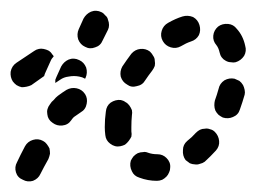

<svg xmlns="http://www.w3.org/2000/svg" viewBox="-26 -310 482 361"><path d="M67 -31Q65 -35 62 -39Q59 -43 55 -45Q46 -50 36 -47Q26 -44 21 -35Q12 -18 6 -5Q1 4 4 14Q7 24 17 28Q26 33 36 30Q46 26 50 17Q56 5 65 -11Q67 -16 68 -21Q68 -26 67 -31ZM233 -22Q229 -20 225 -16Q222 -12 220 -8Q217 2 222 12Q226 21 236 24Q252 30 269 30Q274 30 279 28Q283 26 287 22Q290 19 292 14Q294 10 294 5Q295 -5 287 -13Q280 -20 270 -20Q260 -20 252 -23Q247 -25 243 -24Q238 -24 233 -22ZM323 -9Q327 -6 331 -3Q336 -1 340 -1Q345 0 350 -2Q355 -3 359 -6Q370 -16 380 -27Q387 -35 386 -45Q385 -55 378 -62Q374 -66 369 -67Q364 -69 359 -68Q354 -68 350 -66Q346 -64 342 -60Q335 -52 326 -45Q318 -38 318 -28Q317 -17 323 -9ZM222 -103Q220 -108 217 -112Q214 -116 210 -118Q206 -121 201 -122Q191 -123 182 -117Q174 -111 173 -100Q171 -86 171 -71Q171 -64 172 -56Q173 -46 181 -40Q190 -33 200 -35Q205 -36 209 -38Q213 -41 216 -45Q219 -49 221 -53Q222 -58 221 -63Q221 -67 221 -71Q221 -83 222 -93Q223 -98 222 -103ZM126 -99Q135 -104 137 -115Q139 -125 134 -133Q128 -142 118 -144Q108 -146 99 -141Q91 -136 83 -130Q79 -127 75 -122Q71 -119 68 -114Q61 -105 63 -95Q64 -85 73 -79Q81 -73 91 -74Q102 -75 108 -84Q110 -87 112 -89Q112 -89 113 -90Q120 -95 126 -99ZM379 -102Q381 -98 385 -94Q389 -91 393 -89Q403 -86 412 -90Q422 -94 425 -104Q430 -118 434 -132Q435 -136 434 -141Q433 -146 431 -150Q428 -155 424 -158Q420 -160 415 -162Q405 -164 396 -159Q387 -153 385 -143Q382 -132 378 -121Q377 -117 377 -112Q377 -107 379 -102ZM74 -206Q73 -207 72 -208Q70 -212 65 -215Q61 -217 56 -218Q51 -219 47 -218Q42 -217 38 -214L5 -192Q-4 -186 -6 -175Q-7 -165 -2 -157Q1 -153 5 -150Q10 -147 15 -146Q19 -146 24 -147Q29 -148 33 -150L57 -167Q58 -171 60 -175L69 -195Q71 -200 75 -204Q74 -205 74 -206ZM265 -196Q265 -201 262 -205Q260 -209 256 -213Q248 -219 238 -218Q228 -217 221 -209Q212 -197 204 -185Q199 -176 201 -166Q204 -156 213 -151Q221 -145 231 -148Q242 -150 247 -159Q253 -168 260 -177Q263 -181 265 -186Q266 -191 265 -196ZM123 -166Q129 -165 134 -162L135 -164Q139 -173 136 -183Q132 -193 123 -197Q113 -202 103 -198Q94 -194 89 -185L80 -165Q79 -162 78 -160Q78 -157 78 -154Q82 -157 87 -160Q94 -165 103 -166Q113 -168 123 -166ZM398 -196Q403 -193 408 -193Q413 -192 417 -193Q427 -196 433 -205Q438 -214 435 -224Q431 -243 419 -256Q413 -264 403 -265Q392 -266 384 -260Q376 -253 375 -243Q374 -233 381 -225Q385 -220 387 -211Q388 -206 391 -202Q394 -198 398 -196ZM134 -222Q143 -217 153 -221Q163 -224 167 -234L177 -254Q179 -258 179 -263Q179 -268 177 -273Q176 -278 172 -281Q169 -285 165 -287Q155 -292 145 -288Q136 -284 131 -275L122 -255Q118 -246 121 -236Q125 -226 134 -222ZM349 -263Q346 -273 337 -278Q327 -282 317 -279Q304 -275 290 -267Q281 -262 278 -252Q275 -242 280 -233Q285 -224 295 -221Q305 -218 314 -223Q324 -229 333 -232Q343 -235 348 -244Q352 -253 349 -263Z"/></svg>

Font: FRB American Cursive Guidelines Dashed Black
Style: Bold Italic
Weight: 900
Italic angle: -25°
Version: Version 2.0;Modular Font Editor K font №1